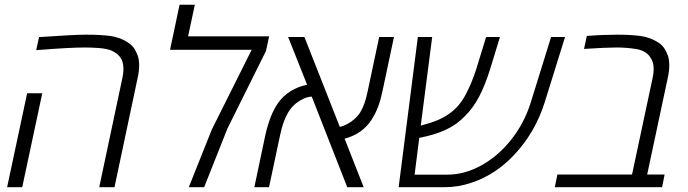

<svg xmlns="http://www.w3.org/2000/svg" viewBox="-20 -785 2885 805"><path d="M396 0 492.7 -456.1Q497.6 -477.1 497.6 -495.6Q497.6 -527.3 483.6 -545.7Q469.7 -564 442.9 -574.7Q422.9 -581.5 393.3 -583.7Q363.8 -585.9 335.4 -585.9Q306.6 -585.9 256.1 -583.3Q205.6 -580.6 131.8 -574.7L143.6 -629.4Q214.4 -634.3 264.2 -637Q314 -639.6 341.8 -639.6Q402.3 -639.6 443.8 -634Q485.4 -628.4 520 -604.5Q534.7 -594.2 543.7 -580.1Q552.7 -565.9 558.6 -548.8Q563.5 -530.8 563.5 -509.8Q563.5 -485.8 556.6 -456.1L460 0ZM9.8 0 93.8 -394H157.2L73.2 0Z M771.5 0 868.2 -242.2 1035.2 -576.2H692.9L732.9 -765.1H796.9L768.6 -632.8H1108.4L1095.2 -571.3L933.6 -246.1L835.9 0Z M1046.4 0 1092.8 -220.2Q1101.6 -259.3 1115 -294.2Q1128.4 -329.1 1147.9 -356Q1168.9 -384.8 1200 -403.6Q1231 -422.4 1267.6 -429.7L1188 -629.9H1256.3L1404.8 -252.9Q1419.9 -256.3 1433.6 -263.7Q1469.7 -282.2 1489.5 -312.7Q1509.3 -343.3 1521 -399.9L1569.8 -629.9H1631.8L1583 -399.9Q1575.7 -365.2 1565.4 -337.9Q1555.2 -310.5 1537.6 -282.7Q1499 -223.1 1424.8 -203.6L1504.9 0H1436L1287.1 -379.9Q1266.6 -379.4 1245.1 -367.2Q1209 -348.6 1188 -313.2Q1167 -277.8 1154.8 -220.2L1107.9 0Z M1651.4 0 1731.9 -629.9H1792L1744.1 -258.3Q1786.6 -269.5 1813.7 -280.8Q1840.8 -292 1866.2 -310.1Q1906.7 -339.4 1932.6 -388.7Q1958.5 -438 1977.1 -496.1L2018.1 -629.9H2076.2L2035.2 -496.1Q2013.7 -427.2 1989 -380.1Q1964.4 -333 1929.2 -297.9Q1894 -261.7 1848.1 -240.5Q1802.2 -219.2 1737.8 -207L1718.3 -52.7H1855.5Q1927.2 -52.7 1997.6 -91.3Q2067.9 -129.9 2122.1 -197.8Q2178.7 -268.6 2206.1 -357.9L2290.5 -629.9H2349.1L2264.2 -357.4Q2224.1 -229.5 2135.7 -135.7Q2097.7 -95.2 2052.7 -65.4Q2007.8 -35.6 1957 -19Q1901.4 0 1842.3 0Z M2306.2 0 2316.9 -53.2H2629.9L2715.8 -456.1Q2720.7 -477.1 2720.7 -495.6Q2720.7 -512.7 2716.1 -525.9Q2711.4 -539.1 2703.6 -548.8Q2685.5 -573.2 2646.2 -579.6Q2606.9 -585.9 2566.4 -585.9Q2543.9 -585.9 2510.5 -584.5Q2477.1 -583 2432.1 -580.1H2428.7L2440.4 -634.3Q2478 -637.2 2510 -638.4Q2542 -639.6 2567.9 -639.6Q2626.5 -639.6 2667.5 -633.8Q2708.5 -627.9 2742.7 -605Q2757.3 -594.7 2766.4 -580.6Q2775.4 -566.4 2781.2 -549.3Q2786.1 -531.7 2786.1 -510.3Q2786.1 -486.3 2779.3 -456.5L2693.4 -53.2H2766.6L2755.9 0Z"/></svg>

Font: Open Sans Light
Style: Italic
Weight: 300
Italic angle: -12°
Designer: Monotype Design Team
Foundry: Monotype Imaging Inc.
Version: Version 3.003; ttfautohint (v1.8.4)